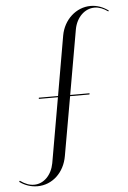

<svg xmlns="http://www.w3.org/2000/svg" viewBox="-210 -750 639 959"><g transform="rotate(-5 109.5 -270.0)"><path d="M-61 167C13 167 74 111 88 28L140 -267H237L238 -273H141L198 -598C209 -656 250 -697 300 -697C322 -697 345 -688 367 -672L370 -676C343 -696 313 -707 281 -707C208 -707 146 -650 132 -572L80 -273H-16L-17 -267H79L22 59C11 118 -29 158 -77 158C-100 158 -122 150 -147 132L-151 137C-124 157 -93 167 -61 167Z"/></g></svg>

Font: Moniqa Ita Display
Style: Italic
Weight: 400
Italic angle: -10°
Designer: Rajesh Rajput
Foundry: Rajesh Rajput
Version: Version 1.000